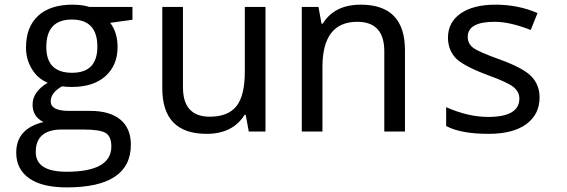

<svg xmlns="http://www.w3.org/2000/svg" viewBox="-20 -566 2440 826"><path d="M549.8 -536.1V-481L454.1 -467.8Q485.8 -426.3 485.8 -363.8Q485.8 -285.2 433.8 -238.5Q381.8 -191.9 289.1 -191.9Q262.2 -191.9 247.1 -194.8Q198.2 -167.5 198.2 -129.9Q198.2 -88.9 276.9 -88.9H368.2Q453.1 -88.9 498 -51.3Q543 -13.7 543 56.2Q543 240.2 267.1 240.2Q160.6 240.2 105.2 200.9Q49.8 161.6 49.8 90.8Q49.8 -12.7 167 -41Q120.1 -64 120.1 -116.2Q120.1 -170.9 185.1 -210Q141.6 -228 116.7 -269.8Q91.8 -311.5 91.8 -360.8Q91.8 -449.7 143.8 -497.8Q195.8 -545.9 292 -545.9Q334 -545.9 365.2 -536.1ZM290 -252.9Q398.9 -252.9 398.9 -365.2Q398.9 -481.9 289.1 -481.9Q179.2 -481.9 179.2 -363.8Q179.2 -252.9 290 -252.9ZM337.9 -8.8H246.1Q133.8 -8.8 133.8 87.9Q133.8 172.9 266.1 172.9Q459 172.9 459 64Q459 21 434.6 6.1Q410.2 -8.8 337.9 -8.8Z M1050.3 0 1037.1 -71.8H1032.2Q981 9.8 869.1 9.8Q678.2 9.8 678.2 -186V-536.1H767.1V-190.9Q767.1 -64 882.3 -64Q960.9 -64 997.1 -109.1Q1033.2 -154.3 1033.2 -257.8V-536.1H1122.1V0Z M1633.3 0V-345.2Q1633.3 -472.2 1517.1 -472.2Q1367.2 -472.2 1367.2 -277.8V0H1278.3V-536.1H1350.1L1363.3 -463.9H1368.2Q1418.5 -545.9 1532.2 -545.9Q1722.2 -545.9 1722.2 -350.1V0Z M1899.4 -23.9V-105Q1993.7 -63 2080.1 -63Q2214.4 -63 2214.4 -142.1Q2214.4 -169.9 2190.4 -190.4Q2166.5 -210.9 2080.1 -242.2Q1966.3 -284.7 1936.8 -320.1Q1907.2 -355.5 1907.2 -403.8Q1907.2 -470.2 1961.7 -508.1Q2016.1 -545.9 2112.3 -545.9Q2209 -545.9 2292.5 -509.8L2263.2 -437Q2174.3 -472.2 2107.4 -472.2Q1992.2 -472.2 1992.2 -407.2Q1992.2 -377.4 2016.8 -359.6Q2041.5 -341.8 2130.4 -310.1Q2233.4 -272.5 2267.3 -236.1Q2301.3 -199.7 2301.3 -147Q2301.3 -73.7 2244.1 -32Q2187 9.8 2082.5 9.8Q1961.4 9.8 1899.4 -23.9Z"/></svg>

Font: TypoPRO Noto Mono
Style: Regular
Weight: 400
Designer: Monotype Design Team
Foundry: Monotype Imaging Inc.
Version: Version 1.00